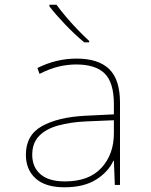

<svg xmlns="http://www.w3.org/2000/svg" viewBox="-20 -786 640 816"><path d="M254 10Q173 10 131.5 -27.5Q90 -65 90 -128Q90 -212 158.5 -250Q227 -288 341 -294L464 -300V-343Q464 -435 425 -473.5Q386 -512 304 -512Q267 -512 229 -503Q191 -494 148 -472L139 -497Q179 -517 220.5 -527Q262 -537 305 -537Q398 -537 444 -492.5Q490 -448 490 -350V0H468L464 -103H462Q440 -55 388 -22.5Q336 10 254 10ZM256 -15Q358 -15 411 -72.5Q464 -130 464 -220V-275L346 -270Q279 -267 227 -252.5Q175 -238 146 -208Q117 -178 117 -128Q117 -76 152 -45.5Q187 -15 256 -15ZM338 -606Q298 -639 257 -682Q216 -725 190 -759V-766H220Q235 -745 259 -716.5Q283 -688 310 -660Q337 -632 359 -612V-606Z"/></svg>

Font: Noto Sans Mono Thin
Style: Regular
Weight: 100
Designer: Monotype Design Team
Foundry: Monotype Imaging Inc.
Version: Version 2.014